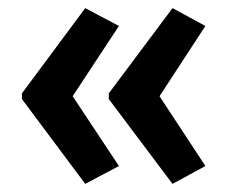

<svg xmlns="http://www.w3.org/2000/svg" viewBox="-20 -558 562 473"><path d="M34 -328 190 -538 273 -494 159 -321 273 -149 190 -105 34 -314ZM248 -328 405 -538 486 -494 373 -321 486 -149 405 -105 248 -314Z"/></svg>

Font: Noto Sans Tamil UI Condensed SemiBold
Style: Regular
Weight: 600
Width: 3
Designer: Jelle Bosma - Monotype Design Team
Foundry: Monotype Imaging Inc.
Version: Version 2.004; ttfautohint (v1.8.4.7-5d5b)